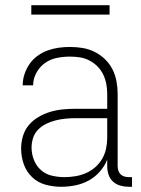

<svg xmlns="http://www.w3.org/2000/svg" viewBox="-20 -708 540 736"><path d="M214 8Q184 8 154.5 0Q125 -8 103 -29Q81 -50 71 -79Q61 -108 61 -138Q61 -163 68 -186.5Q75 -210 90.5 -228.5Q106 -247 127.5 -259.5Q149 -272 172 -279Q195 -286 219.5 -288.5Q244 -291 268 -291H391V-348Q391 -367 387.5 -386Q384 -405 375.5 -422.5Q367 -440 353.5 -453.5Q340 -467 323 -476Q306 -485 287 -488Q268 -491 248 -491Q223 -491 198 -486Q173 -481 152.5 -466.5Q132 -452 119.5 -429Q107 -406 107 -381H67Q67 -403 74 -424Q81 -445 93.5 -463Q106 -481 124 -494Q142 -507 162.5 -514.5Q183 -522 204.5 -525Q226 -528 248 -528Q273 -528 297 -524Q321 -520 343 -509Q365 -498 382.5 -481Q400 -464 411 -442.5Q422 -421 426.5 -396.5Q431 -372 431 -348V-71Q431 -63 433.5 -54.5Q436 -46 442 -40Q448 -34 456.5 -31.5Q465 -29 473 -29H486V8H473Q457 8 441 3.5Q425 -1 413 -12Q401 -23 396 -39Q391 -55 391 -71V-96Q381 -71 362.5 -50Q344 -29 320 -16Q296 -3 269 2.5Q242 8 214 8ZM227 -29Q248 -29 269 -32.5Q290 -36 309.5 -44.5Q329 -53 345 -67Q361 -81 371.5 -99Q382 -117 386.5 -138Q391 -159 391 -180V-255H268Q249 -255 230 -253Q211 -251 193 -246.5Q175 -242 157.5 -233.5Q140 -225 126.5 -211.5Q113 -198 107 -179.5Q101 -161 101 -142Q101 -118 110 -95Q119 -72 137 -56Q155 -40 179 -34.5Q203 -29 227 -29ZM100 -652V-688H400V-652Z"/></svg>

Font: Iosevka SS18 Extralight
Style: Regular
Weight: 200
Monospace: yes
Designer: Belleve Invis
Foundry: Belleve Invis
Version: Version 25.1.1; ttfautohint (v1.8.4)